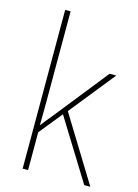

<svg xmlns="http://www.w3.org/2000/svg" viewBox="-116 -824 639 888"><g transform="rotate(15 203.5 -380.0)"><path d="M109 -376V-760H83V0H109V-181L198 -291L378 0H407L216 -311L390 -528H358L156 -274C138 -252 127 -239 108 -214C109 -271 109 -318 109 -376Z"/></g></svg>

Font: Noto Sans Gujarati UI SemiCondensed Thin
Style: Regular
Weight: 100
Width: 4
Designer: Jelle Bosma - Monotype Design Team, Universal Thirst
Foundry: Monotype Imaging Inc.
Version: Version 2.106